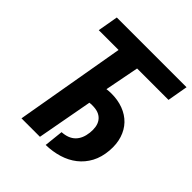

<svg xmlns="http://www.w3.org/2000/svg" viewBox="-196 -843 984 984"><g transform="rotate(45 296.0 -351.0)"><path d="M572.8 -599.6H345.2L309.1 -413.6Q317.4 -414.6 324.7 -415.3Q332 -416 340.3 -416Q389.2 -416.5 428.5 -401.6Q467.8 -386.7 494.4 -358.9Q521 -331.1 533.7 -291.5Q546.4 -252 542.5 -202.6Q538.1 -149.9 517.1 -110.8Q496.1 -71.8 462.4 -45.4Q428.7 -19 384.8 -5.6Q340.8 7.8 291 8.8L302.2 -95.2Q350.1 -98.1 375.7 -123.8Q401.4 -149.4 406.7 -196.3Q409.2 -218.8 406 -238Q402.8 -257.3 392.8 -271.7Q382.8 -286.1 366.2 -294.4Q349.6 -302.7 325.2 -303.7Q317.9 -304.2 310.8 -304Q303.7 -303.7 296.4 -302.7L240.7 0H106.9L210.9 -599.6H67.4L86.9 -710.9H592.3Z"/></g></svg>

Font: Roboto Mono
Style: Bold Italic
Weight: 700
Designer: Google
Version: Version 2.000985; 2015; ttfautohint (v1.3)